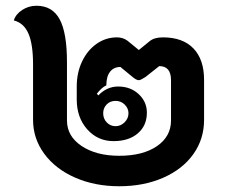

<svg xmlns="http://www.w3.org/2000/svg" viewBox="-20 -639 783 668"><path d="M95 -222V-415Q95 -485 79 -522Q63 -559 28 -568Q35 -590 57.5 -604.5Q80 -619 107 -619Q162 -619 187.5 -572Q213 -525 213 -423V-220Q213 -165 264 -131Q315 -97 395 -97Q477 -97 526 -130.5Q575 -164 575 -220V-360Q575 -409 534 -409L486 -371Q469 -360 463 -360Q454 -360 439 -373L399 -406Q376 -406 363 -389.5Q350 -373 350 -342Q334 -335 317 -313L322 -307Q352 -338 391 -338Q434 -338 462.5 -311.5Q491 -285 491 -247Q491 -202 459.5 -175Q428 -148 375 -148Q320 -148 283.5 -189Q247 -230 247 -293V-338Q247 -386 265.5 -425Q284 -464 316 -486.5Q348 -509 387 -509Q408 -509 424 -497L463 -465L501 -496Q517 -509 547 -509Q616 -509 653 -470.5Q690 -432 690 -361V-222Q690 -155 652.5 -102.5Q615 -50 547.5 -20.5Q480 9 395 9Q310 9 241.5 -21Q173 -51 134 -104Q95 -157 95 -222ZM427 -245Q427 -262 414 -275Q401 -288 382 -288Q363 -288 351 -275.5Q339 -263 339 -245Q339 -226 351.5 -213Q364 -200 382 -200Q400 -200 413.5 -213.5Q427 -227 427 -245Z"/></svg>

Font: K2D
Style: Bold
Weight: 700
Designer: Katatrad Aksorn Co.,Ltd.
Foundry: Cadson Demak Co.,Ltd.
Version: Version 1.000; ttfautohint (v1.6)